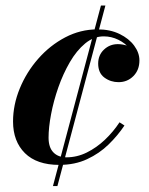

<svg xmlns="http://www.w3.org/2000/svg" viewBox="-20 -574 527 680"><path d="M189.8 10Q110.3 10 68.2 -31.7Q26.2 -73.5 26.2 -143.7Q26.2 -202.7 50 -260.6Q73.7 -318.5 115.3 -365.9Q156.8 -413.2 210.8 -441.6Q264.8 -470 325.3 -470Q370 -470 403.4 -453.7Q436.8 -437.5 455.3 -412.2Q473.8 -387 473.8 -360Q473.8 -326 452.4 -304.5Q431 -283 399.8 -283Q371.8 -283 349.8 -299.2Q327.7 -315.5 327.7 -349Q327.7 -379 348.3 -398.4Q368.8 -417.7 397.3 -417.7Q414.8 -417.7 432.1 -411.6Q449.5 -405.5 461.1 -392.7Q472.8 -380 472.8 -360H455Q455 -382.2 439.3 -401.7Q423.5 -421.2 399 -433.2Q374.5 -445.2 347.5 -445.2Q312 -445.2 281.6 -420.1Q251.3 -395 227.4 -353.9Q203.5 -312.7 186.6 -264.6Q169.8 -216.5 160.9 -169.5Q152 -122.5 152 -86.5Q152 -52 169 -34.4Q186 -16.8 215.3 -16.8Q252.8 -16.8 287.4 -33.9Q322 -51 351.6 -79.1Q381.3 -107.3 403.3 -140.8L420.8 -129.5Q397.5 -94.5 364.8 -62.5Q332 -30.5 288.6 -10.3Q245.3 10 189.8 10ZM167.5 85 337.5 -554.5H353.3L183.3 85Z"/></svg>

Font: Bodoni Moda
Style: Italic
Weight: 400
Italic angle: -13°
Designer: Owen Earl
Foundry: indestructible type
Version: Version 2.005